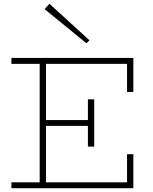

<svg xmlns="http://www.w3.org/2000/svg" viewBox="-20 -991 808 1011"><path d="M451.2 -778.8 435.1 -763.2 214.8 -942.9 240.2 -971.2ZM682.1 -506.8H648.9V-654.8H222.2V-358.9H442.9V-467.8H476.1V-219.2H442.9V-328.1H222.2V-30.8H648.9V-179.2H682.1V0H40V-30.8H189V-654.8H40V-686H682.1Z"/></svg>

Font: BioRhyme ExtraLight
Style: Regular
Weight: 275
Designer: Aoife Mooney
Foundry: Aoife Mooney Type
Version: Version 1.500;PS 001.500;hotconv 1.0.88;makeotf.lib2.5.64775